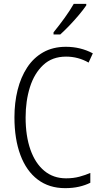

<svg xmlns="http://www.w3.org/2000/svg" viewBox="-20 -967 528 997"><path d="M323 -673Q251 -673 204.5 -629.5Q158 -586 135.5 -514.5Q113 -443 113 -357Q113 -261 138 -190Q163 -119 210 -80Q257 -41 323 -41Q361 -41 392.5 -49.5Q424 -58 449 -69V-18Q423 -5 390.5 2.5Q358 10 318 10Q235 10 176 -34.5Q117 -79 86 -162Q55 -245 55 -358Q55 -434 71.5 -500Q88 -566 121 -616.5Q154 -667 204.5 -695.5Q255 -724 322 -724Q398 -724 462 -690L440 -642Q386 -673 323 -673ZM428 -939Q413 -917 389.5 -889Q366 -861 340 -834Q314 -807 293 -788H258V-799Q288 -836 315.5 -874Q343 -912 363 -947H428Z"/></svg>

Font: Noto Sans Sinhala UI Condensed Light
Style: Regular
Weight: 300
Width: 3
Designer: Jelle Bosma - Monotype Design Team
Foundry: Monotype Imaging Inc.
Version: Version 2.006; ttfautohint (v1.8.4.7-5d5b)